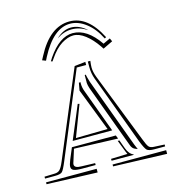

<svg xmlns="http://www.w3.org/2000/svg" viewBox="-104 -816 785 864"><g transform="rotate(-15 288.5 -384.5)"><path d="M227.5 -668.9Q260.7 -700.7 297.4 -700.7Q335.4 -700.7 370.1 -668.9Q335 -691.9 297.9 -691.9Q261.2 -691.9 227.5 -668.9ZM453.6 -607.9 460.4 -592.8 414.6 -570.8 406.7 -583Q381.3 -620.1 353 -641.8Q324.7 -663.6 297.9 -663.6Q272.5 -663.6 242.9 -645.3Q213.4 -627 185.5 -585.9L177.7 -574.7L170.9 -577.1L180.2 -592.3Q236.3 -674.3 297.9 -674.3Q364.3 -674.3 420.4 -592.3ZM439 -617.7 431.6 -613.8Q406.7 -663.6 370.8 -690.9Q335 -718.3 297.4 -718.3Q219.7 -718.3 158.2 -601.1L150.4 -585.4L133.8 -591.8L143.1 -609.4Q205.6 -729 297.4 -729Q382.8 -729 439 -617.7ZM568.4 -56.6V-39.6L318.8 -47.9V-56.6ZM244.6 -56.6V-39.6L8.8 -47.9V-56.6ZM237.8 -360.8 245.6 -358.9 190.4 -214.4 338.4 -216.8 261.2 -416.5 267.6 -451.7H275.4V-450.2Q274.9 -449.2 274.9 -445.8Q274.9 -426.3 282.7 -406.7L356.9 -205.6H172.9ZM368.7 -153.3H376.5L391.1 -113.3Q401.9 -84 421.9 -76.2V-74.2H318.8V-83L395.5 -85.4L389.6 -99.1ZM373 -163.1 169.4 -170.4 151.9 -114.7Q148.9 -107.4 148.9 -102.1Q148.9 -85 181.6 -85L244.6 -83V-74.2H181.6Q154.3 -74.2 143.1 -78.9Q131.8 -83.5 131.8 -95.7Q131.8 -106 140.1 -126.5L162.1 -179.2H366.7ZM319.8 -534.7V-520H275.9L112.3 -127Q97.2 -90.3 89.1 -82.3Q81.1 -74.2 55.2 -74.2H8.8V-83L55.2 -84.5Q71.3 -84.5 80.3 -93.3Q89.4 -102.1 100.6 -128.9L268.6 -528.8ZM331.1 -533.2H342.8Q340.3 -513.7 340.3 -502.9Q340.3 -482.9 350.1 -457L477.1 -132.3Q488.3 -102.5 495.6 -94.2Q502.9 -85.9 519.5 -85.4L568.4 -83V-74.2H518.6Q492.2 -74.2 483.6 -82.5Q475.1 -90.8 460.9 -127L340.8 -451.2Q331.1 -478 331.1 -505.9V-514.6ZM301.8 -477.5 306.6 -479Q308.6 -467.8 316.4 -442.4L436.5 -117.2Q438.5 -111.8 441.9 -104.5Q445.3 -97.2 446.3 -94.7Q444.8 -95.2 440.7 -96.9Q436.5 -98.6 435.1 -99.1Q433.6 -99.6 430.7 -101.3Q427.7 -103 426.3 -104.5Q424.8 -106 422.6 -108.6Q420.4 -111.3 418.7 -114.7Q417 -118.2 415.5 -122.6L394.5 -179.2L307.1 -416Q302.7 -428.7 301.3 -442.9L301.8 -443.4Z"/></g></svg>

Font: FoglihtenNo03
Style: Regular
Weight: 500
Version: Version 0.59